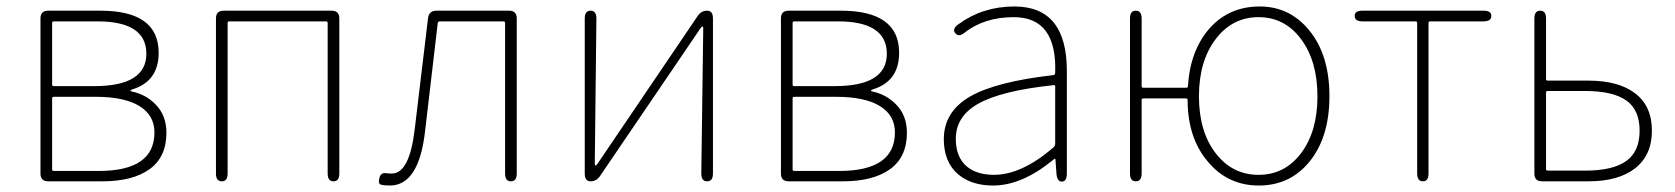

<svg xmlns="http://www.w3.org/2000/svg" viewBox="-20 -560 5172 593"><path d="M129 0Q105 0 105 -24V-503Q105 -527 129 -527H290Q470 -527 470 -397Q470 -309 389 -284Q383 -282 383 -280Q383 -278 389 -277Q430 -268 459 -239Q494 -205 494 -150Q494 -75 442 -37.5Q390 0 296 0ZM141 -37Q141 -32 146 -32H285Q457 -32 457 -151Q457 -204 410.5 -232.5Q364 -261 276 -261H146Q141 -261 141 -256ZM141 -299Q141 -294 146 -294H271Q432 -294 432 -394Q432 -494 281 -494H146Q141 -494 141 -489Z M665 0Q647 0 647 -24V-503Q647 -527 671 -527H1004Q1028 -527 1028 -503V-24Q1028 0 1010 0Q992 0 992 -24V-489Q992 -494 987 -494H688Q683 -494 683 -489V-24Q683 0 665 0Z M1184 13Q1165 13 1156 10Q1147 7 1152 -11Q1156 -28 1174 -25Q1179 -24 1190 -24Q1245 -24 1261 -162L1302 -504Q1305 -527 1328 -527H1552Q1576 -527 1576 -503V-24Q1576 0 1558 0Q1540 0 1540 -24V-489Q1540 -494 1535 -494H1339Q1333 -494 1332 -489L1293 -156Q1274 13 1184 13Z M1804 0Q1786 0 1786 -24V-503Q1786 -527 1804 -527Q1822 -527 1822 -503L1817 -54Q1817 -49 1819.5 -49Q1822 -49 1826 -55L2135 -511Q2146 -527 2164 -527Q2182 -527 2182 -503V-24Q2182 0 2164 0Q2146 0 2146 -24L2152 -473Q2152 -478 2149.5 -478Q2147 -478 2143 -472L1833 -16Q1822 0 1804 0Z M2416 0Q2392 0 2392 -24V-503Q2392 -527 2416 -527H2577Q2757 -527 2757 -397Q2757 -309 2676 -284Q2670 -282 2670 -280Q2670 -278 2676 -277Q2717 -268 2746 -239Q2781 -205 2781 -150Q2781 -75 2729 -37.5Q2677 0 2583 0ZM2428 -37Q2428 -32 2433 -32H2572Q2744 -32 2744 -151Q2744 -204 2697.5 -232.5Q2651 -261 2563 -261H2433Q2428 -261 2428 -256ZM2428 -299Q2428 -294 2433 -294H2558Q2719 -294 2719 -394Q2719 -494 2568 -494H2433Q2428 -494 2428 -489Z M3047 13Q2981 13 2940 -21Q2895 -59 2895 -130Q2895 -216 2978 -263Q3058 -308 3233 -328Q3239 -329 3239 -335Q3245 -507 3111 -507Q3020 -507 2959 -459Q2941 -444 2930 -458Q2920 -471 2940 -485Q3015 -540 3113 -540Q3275 -540 3275 -341V-24Q3275 0 3260 1Q3245 1 3243 -23L3240 -65Q3240 -70 3238.5 -70Q3237 -70 3230 -64Q3135 13 3047 13ZM3050 -20Q3135 -20 3233 -104Q3239 -109 3239 -117V-293Q3239 -298 3234 -297Q3072 -280 3000 -239Q2932 -200 2932 -131Q2932 -74 2967 -45Q2998 -20 3050 -20Z M3712 -59Q3648 -133 3648 -251Q3648 -256 3643 -256H3511Q3506 -256 3506 -251V-24Q3506 0 3488 0Q3470 0 3470 -24V-503Q3470 -527 3488 -527Q3506 -527 3506 -503V-294Q3506 -289 3511 -289H3644Q3649 -289 3649 -294Q3656 -406 3718 -475Q3778 -540 3870.5 -540Q3963 -540 4023 -467Q4086 -391 4086 -263Q4086 -135 4023 -59Q3963 13 3868 13Q3773 13 3712 -59ZM3867 -20Q3948 -20 3998.5 -87Q4049 -154 4049 -262.5Q4049 -371 3998.5 -439Q3948 -507 3867 -507Q3786 -507 3734.5 -439Q3683 -371 3683 -262.5Q3683 -154 3734.5 -87Q3786 -20 3867 -20Z M4375 0Q4357 0 4357 -24V-489Q4357 -494 4352 -494H4188Q4164 -494 4164 -511Q4164 -527 4188 -527H4562Q4586 -527 4586 -511Q4586 -494 4562 -494H4397Q4392 -494 4392 -489V-24Q4392 0 4375 0Z M4743 0Q4719 0 4719 -24V-503Q4719 -527 4737 -527Q4755 -527 4755 -503V-316Q4755 -311 4760 -311H4886Q4979 -311 5030.5 -271.5Q5082 -232 5082 -156.5Q5082 -81 5030.5 -40.5Q4979 0 4886 0ZM4755 -38Q4755 -33 4760 -33H4875Q4961 -33 5002.5 -62.5Q5044 -92 5044 -156.5Q5044 -221 5002.5 -250Q4961 -279 4875 -279H4760Q4755 -279 4755 -274Z"/></svg>

Font: Resource Han Rounded JP ExtraLight
Style: Regular
Weight: 250
Designer: Cyano Hao (round all glyphs); Ryoko NISHIZUKA 西塚涼子 (kana, bopomofo & ideographs); Paul D. Hunt (Latin, Greek & Cyrillic)
Foundry: Cyano Hao
Version: 0.990